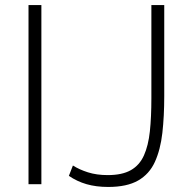

<svg xmlns="http://www.w3.org/2000/svg" viewBox="-20 -730 755 761"><path d="M93 0V-710H144V0ZM269 -74Q294 -58 328.5 -47Q363 -36 407 -36Q464 -36 498.5 -55.5Q533 -75 550.5 -114Q568 -153 574 -209.5Q580 -266 580 -340V-710H631V-349Q631 -269 623.5 -203Q616 -137 594 -88.5Q572 -40 527.5 -14.5Q483 11 409 11Q361 11 323 0Q285 -11 253 -33Z"/></svg>

Font: Raleway Thin Light
Style: Regular
Weight: 300
Version: Version 4.026